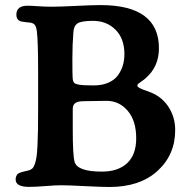

<svg xmlns="http://www.w3.org/2000/svg" viewBox="-20 -729 749 755"><path d="M220.2 -0.5Q199.2 -0.5 158.9 2.7Q118.7 5.9 94.2 5.9Q41.5 5.9 41.5 -23.4Q41.5 -30.3 43.5 -35.2Q45.4 -40 47.6 -43Q49.8 -45.9 55.7 -48.6Q61.5 -51.3 64.9 -52.2Q68.4 -53.2 77.9 -55.4Q87.4 -57.6 91.8 -58.6Q100.6 -61 106.4 -65.9Q112.3 -70.8 116.7 -83.3Q121.1 -95.7 123.5 -111.6Q126 -127.4 127.4 -157Q128.9 -186.5 129.4 -220.2Q129.9 -253.9 129.9 -307.1V-446.8Q129.9 -566.9 125 -605.5Q122.6 -624 116.7 -631.3Q110.8 -638.7 98.1 -640.1Q94.7 -640.6 84 -641.6Q73.2 -642.6 68.8 -643.6Q44.4 -646.5 44.4 -671.4Q44.4 -706.5 87.9 -706.5Q103 -706.5 129.4 -704.6Q155.8 -702.6 183.1 -702.6Q215.8 -702.6 279.3 -705.8Q342.8 -709 375.5 -709Q605 -709 605 -539.1Q605 -466.8 552.7 -421.4Q546.9 -416 537.4 -409.7Q527.8 -403.3 523.9 -399.7Q520 -396 520 -392.1Q520 -383.3 561 -370.1Q612.3 -353 640.6 -311.8Q668.9 -270.5 668.9 -217.3Q668.9 -120.6 599.6 -57.1Q530.3 6.3 410.2 6.3Q379.9 6.3 314.2 2.9Q248.5 -0.5 220.2 -0.5ZM348.6 -393.1Q381.3 -393.1 405.5 -403.6Q429.7 -414.1 443.1 -432.1Q456.5 -450.2 462.9 -471.2Q469.2 -492.2 469.2 -516.1Q469.2 -577.1 434.3 -612.1Q399.4 -647 345.7 -647Q299.8 -647 284.9 -637Q270 -627 268.6 -603Q264.6 -552.7 264.6 -498Q264.6 -435.1 265.6 -422.9Q266.6 -409.2 271.2 -403.8Q275.9 -398.4 292.5 -395.8Q309.1 -393.1 348.6 -393.1ZM380.4 -54.2Q444.8 -54.2 480.2 -87.6Q515.6 -121.1 515.6 -185.1Q515.6 -253.4 482.9 -292.5Q450.2 -331.5 400.9 -332.5Q388.7 -332.5 354 -331.8Q319.3 -331.1 310.1 -331.1Q285.6 -331.1 275.9 -323.7Q266.1 -316.4 266.1 -300.8V-220.7Q266.1 -117.2 273.4 -92.3Q284.7 -54.2 380.4 -54.2Z"/></svg>

Font: Cooper* SemiBold
Style: Regular
Weight: 600
Designer: Owen Earl
Foundry: indestructible type*
Version: Version 0.001